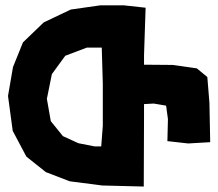

<svg xmlns="http://www.w3.org/2000/svg" viewBox="-20 -681 809 714"><path d="M352.5 -661.1 243.2 -645.5 142.6 -597.7 65.4 -523.4 28.3 -431.6 9.8 -324.2 27.3 -194.3 78.1 -98.6 150.4 -41 239.3 -6.8 360.4 8.8 514.6 12.7 515.6 -249V-293.9L551.8 -295.9L597.7 -288.1L604.5 -238.3L602.5 -156.2L679.7 -147.5L761.7 -152.3L758.8 -298.8L751 -394.5L711.9 -426.8L622.1 -439.5L515.6 -440.4V-475.6L521.5 -652.3L441.4 -661.1ZM302.7 -503.9H358.4L362.3 -371.1V-212.9L356.4 -136.7H331.1L271.5 -148.4L213.9 -174.8L168.9 -230.5L154.3 -313.5L172.9 -405.3L222.7 -473.6Z"/></svg>

Font: MaokenAssortedSans-TC
Style: Regular
Weight: 500
Version: Version 0.83